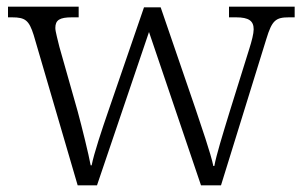

<svg xmlns="http://www.w3.org/2000/svg" viewBox="-20 -556 906 576"><path d="M81 -451 213 0H271L427 -460L583 0H643L779 -439C796 -495 807 -504 847 -504H864V-536H667V-504H688C727 -504 741 -493 741 -468C741 -455 735 -432 728 -410L669 -221C647 -149 629 -91 623 -58H620C613 -94 582 -183 566 -231L462 -534H412L304 -220C287 -171 261 -93 255 -60H252C246 -93 226 -174 213 -222L158 -416C154 -434 146 -461 146 -472C146 -496 159 -504 196 -504H216V-536H4V-504H16C56 -504 67 -495 81 -451Z"/></svg>

Font: Noto Serif Telugu Light
Style: Regular
Weight: 300
Designer: Jelle Bosma - Monotype Design Team
Foundry: Monotype Imaging Inc.
Version: Version 2.005